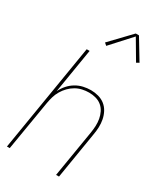

<svg xmlns="http://www.w3.org/2000/svg" viewBox="-234 -1049 968 1137"><g transform="rotate(30 250.0 -480.5)"><path d="M16 0 137 -735H157L107 -431Q119 -456 137.5 -477Q156 -498 179.5 -512Q203 -526 229 -532Q255 -538 281 -538Q307 -538 332.5 -531Q358 -524 377.5 -508.5Q397 -493 409 -470.5Q421 -448 426 -422.5Q431 -397 430 -370.5Q429 -344 424 -317L372 0H352L405 -320Q409 -344 410 -368Q411 -392 407 -414.5Q403 -437 393 -457.5Q383 -478 366 -492.5Q349 -507 326 -513.5Q303 -520 279 -520Q256 -520 233 -515Q210 -510 189 -498Q168 -486 151 -468.5Q134 -451 121.5 -430Q109 -409 102.5 -386.5Q96 -364 92 -341L35 0ZM227 -810 211 -824 342 -961H364L448 -822L430 -812L351 -946Z"/></g></svg>

Font: Iosevka Curly Thin Oblique
Style: Regular
Weight: 100
Italic angle: -9°
Monospace: yes
Designer: Belleve Invis
Foundry: Belleve Invis
Version: Version 11.1.0; ttfautohint (v1.8.3)